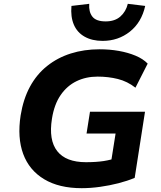

<svg xmlns="http://www.w3.org/2000/svg" viewBox="-20 -974 843 1005"><path d="M408 11Q289 11 211 -36Q133 -83 101.5 -168Q70 -253 88 -370Q102 -456 137 -520.5Q172 -585 226.5 -628.5Q281 -672 350.5 -694Q420 -716 501 -716Q554 -716 602 -707.5Q650 -699 689.5 -682.5Q729 -666 753 -641L689 -515Q647 -548 597 -560.5Q547 -573 491 -573Q430 -573 380.5 -549Q331 -525 297.5 -476.5Q264 -428 252 -353Q234 -241 279.5 -183Q325 -125 430 -125Q483 -125 522.5 -131Q562 -137 596 -150L555 -86L585 -275H433L451 -389H739L685 -43Q647 -27 600.5 -15Q554 -3 504 4Q454 11 408 11ZM517 -760Q462 -760 423 -782Q384 -804 366.5 -845Q349 -886 354 -943L447 -954Q444 -912 463.5 -887Q483 -862 533 -862Q581 -862 610 -887.5Q639 -913 649 -954L740 -943Q721 -857 660 -808.5Q599 -760 517 -760Z"/></svg>

Font: Nunito Sans 6pt ExtraBold
Style: Italic
Weight: 800
Italic angle: -9°
Version: Version 3.101;gftools[0.9.27]